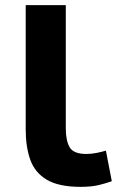

<svg xmlns="http://www.w3.org/2000/svg" viewBox="-20 -713 475 747"><path d="M294 14Q209 14 162.5 -13.5Q116 -41 98 -91Q80 -141 80 -209V-693H236V-213Q236 -166 251 -140Q266 -114 316 -114Q335 -114 355.5 -118Q376 -122 392 -127L415 -8Q393 0 364.5 7Q336 14 294 14Z"/></svg>

Font: Ubuntu Sans ExtraBold
Style: Regular
Weight: 800
Designer: Dalton Maag Ltd
Foundry: Dalton Maag Ltd
Version: Version 1.006; ttfautohint (v1.8.4.7-5d5b)